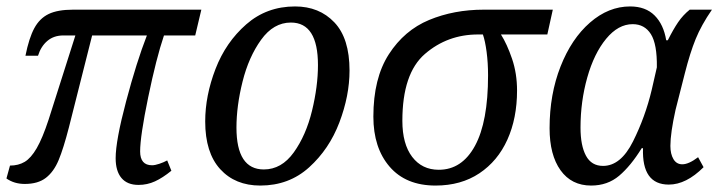

<svg xmlns="http://www.w3.org/2000/svg" viewBox="-27 -566 2231 596"><path d="M332 -75Q332 -129 364.5 -251.5Q397 -374 429 -456H259L187 -171Q170 -105 155 -69Q140 -33 115.5 -14Q91 5 50 5Q17 5 -7 -12L4 -52Q30 -52 49.5 -63.5Q69 -75 87 -106Q105 -137 124 -195L207 -456H170Q140 -456 120 -439Q100 -422 91 -393H52Q63 -448 79.5 -478.5Q96 -509 124 -522.5Q152 -536 200 -536H598L579 -456H482Q458 -385 433 -264Q408 -143 408 -96Q408 -53 445 -53Q454 -53 467.5 -57.5Q481 -62 492 -68L505 -36Q478 -14 454 -3Q430 8 403 8Q368 8 350 -13.5Q332 -35 332 -75Z M610 -189Q610 -269 642 -352Q674 -435 737.5 -490.5Q801 -546 889 -546Q964 -546 1011 -496.5Q1058 -447 1058 -347Q1058 -269 1026.5 -186Q995 -103 932.5 -46.5Q870 10 781 10Q703 10 656.5 -41Q610 -92 610 -189ZM960 -364Q960 -496 876 -496Q822 -496 783.5 -442.5Q745 -389 726 -313Q707 -237 707 -170Q707 -40 792 -40Q847 -40 885 -93Q923 -146 941.5 -222Q960 -298 960 -364Z M1132 -204Q1132 -323 1180 -397.5Q1228 -472 1305 -504Q1382 -536 1475 -536H1689L1672 -459H1528Q1547 -429 1562.5 -383.5Q1578 -338 1578 -285Q1578 -199 1548 -132.5Q1518 -66 1461 -28Q1404 10 1325 10Q1233 10 1182.5 -48.5Q1132 -107 1132 -204ZM1488 -332Q1488 -371 1483.5 -405Q1479 -439 1472 -459H1457Q1362 -459 1292 -398.5Q1222 -338 1222 -191Q1222 -119 1252.5 -79Q1283 -39 1335 -39Q1407 -39 1447.5 -113.5Q1488 -188 1488 -332Z M1679 -168Q1679 -273 1713 -359.5Q1747 -446 1804.5 -496Q1862 -546 1929 -546Q1977 -546 2005 -518Q2033 -490 2041 -441H2046Q2063 -475 2078 -497Q2093 -519 2114 -536H2183Q2150 -488 2132.5 -445Q2115 -402 2099 -339L2070 -225Q2054 -153 2054 -113Q2054 -88 2063.5 -72Q2073 -56 2091 -56Q2111 -56 2140 -78L2157 -47Q2103 7 2049 7Q1965 7 1969 -106H1965Q1931 -51 1895 -20.5Q1859 10 1808 10Q1747 10 1713 -37.5Q1679 -85 1679 -168ZM1996 -287 2012 -357Q2013 -429 1993.5 -460Q1974 -491 1937 -491Q1892 -491 1854.5 -445.5Q1817 -400 1796 -325.5Q1775 -251 1775 -170Q1775 -114 1792 -82.5Q1809 -51 1845 -51Q1900 -51 1938 -127Q1976 -203 1996 -287Z"/></svg>

Font: Noto Serif Narrow
Style: Italic
Weight: 400
Width: 4
Italic angle: -12°
Designer: Monotype Design Team
Foundry: Monotype Imaging Inc.
Version: Version 1.001